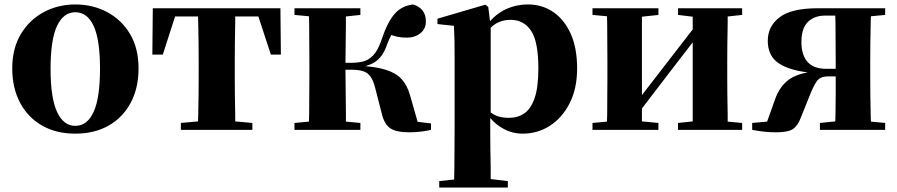

<svg xmlns="http://www.w3.org/2000/svg" viewBox="-20 -583 4028 862"><path d="M318 17Q232 17 168.5 -19.5Q105 -56 70 -122Q35 -188 35 -276Q35 -365 73 -429Q111 -493 175.5 -528Q240 -563 318 -563Q397 -563 461.5 -528.5Q526 -494 564 -430Q602 -366 602 -276Q602 -187 566.5 -121Q531 -55 467.5 -19Q404 17 318 17ZM318 -18Q372 -18 400.5 -81Q429 -144 429 -274Q429 -405 400.5 -466.5Q372 -528 318 -528Q265 -528 236 -466.5Q207 -405 207 -274Q207 -144 236 -81Q265 -18 318 -18Z M664 -338 666 -546H1239L1241 -338H1196L1140 -509H1036Q1036 -495 1036 -478Q1035 -435 1034.5 -389Q1034 -343 1034 -308V-238Q1034 -203 1034.5 -157Q1035 -111 1036 -69Q1036 -52 1036 -38L1113 -31V0H792V-31L869 -38Q870 -52 870 -69Q871 -111 871.5 -157Q872 -203 872 -238V-308Q872 -343 871.5 -389Q871 -435 870 -478Q870 -495 869 -509H766L711 -338Z M1302 0V-31L1367 -37Q1367 -51 1368 -69Q1368 -111 1368.5 -157Q1369 -203 1369 -238V-308Q1369 -343 1368.5 -389Q1368 -435 1368 -478Q1367 -495 1367 -510L1302 -516V-546H1598V-516L1533 -509Q1533 -495 1533 -478Q1532 -434 1532 -386Q1531 -340 1531 -301H1557Q1584 -301 1608.5 -306.5Q1633 -312 1654.5 -333.5Q1676 -355 1692 -402Q1719 -483 1751 -520Q1783 -557 1835 -563Q1892 -545 1892 -487Q1892 -453 1867 -433.5Q1842 -414 1807 -414Q1782 -414 1764 -418Q1751 -421 1737 -426Q1728 -410 1720 -389Q1706 -347 1686.5 -325Q1667 -303 1643 -294Q1632 -290 1621 -286Q1675 -281 1711 -270Q1757 -256 1782.5 -228.5Q1808 -201 1821 -155L1855 -36L1915 -29V0Q1895 5 1868.5 8Q1842 11 1818 11Q1758 11 1731.5 -7.5Q1705 -26 1694 -73L1665 -186Q1657 -219 1644.5 -237.5Q1632 -256 1611.5 -263Q1591 -270 1556 -270H1531Q1531 -219 1532 -168Q1532 -114 1533 -70Q1533 -52 1533 -37L1598 -31V0Z M1952 259V230L2019 223Q2019 196 2020 168Q2020 124 2020.5 83Q2021 42 2021 7V-320Q2021 -369 2020.5 -400Q2020 -431 2018 -467L1944 -475V-499L2159 -562L2172 -552L2180 -488Q2206 -517 2238 -535Q2290 -563 2351 -563Q2413 -563 2462.5 -530Q2512 -497 2541.5 -433Q2571 -369 2571 -276Q2571 -185 2537.5 -119.5Q2504 -54 2449 -18.5Q2394 17 2327 17Q2277 17 2235 -8Q2206 -24 2181 -53V6Q2181 41 2181.5 82.5Q2182 124 2183 168Q2183 195 2183 221L2260 230V259ZM2183 -78Q2198 -67 2212 -62Q2235 -54 2266 -54Q2305 -54 2334.5 -74.5Q2364 -95 2380.5 -143.5Q2397 -192 2397 -275Q2397 -397 2364 -445.5Q2331 -494 2272 -494Q2244 -494 2218 -483Q2202 -476 2183 -459Z M2640 0V-31L2705 -37Q2705 -51 2706 -69Q2706 -111 2706.5 -157Q2707 -203 2707 -238V-308Q2707 -343 2706.5 -389Q2706 -435 2706 -478Q2705 -495 2705 -510L2640 -516V-546H2936V-516L2862 -508V-156L2957 -279L3090 -451V-508L3024 -516V-546H3312V-516L3247 -509Q3247 -495 3247 -478Q3246 -435 3245.5 -389Q3245 -343 3245 -308V-238Q3245 -203 3245.5 -157Q3246 -111 3247 -69Q3247 -51 3247 -37L3312 -31V0H3024V-31L3090 -38V-393L2989 -262L2862 -96V-38L2936 -31V0Z M3652 -546H3954V-516L3890 -510Q3889 -495 3889 -478Q3888 -435 3887.5 -389Q3887 -343 3887 -308V-238Q3887 -203 3887.5 -157Q3888 -111 3889 -69Q3889 -51 3890 -37L3954 -31V0H3661V-31L3730 -38Q3730 -52 3731 -69Q3731 -112 3732 -162Q3732 -203 3732 -240H3698Q3661 -240 3646 -217Q3631 -194 3616 -156L3575 -54Q3562 -19 3540.5 -4Q3519 11 3463 11Q3439 11 3413.5 8.5Q3388 6 3357 0V-31L3424 -37L3460 -138Q3480 -196 3525 -228Q3556 -249 3606 -258Q3558 -264 3524 -276Q3473 -293 3450 -323.5Q3427 -354 3427 -400Q3427 -465 3480 -505.5Q3533 -546 3652 -546ZM3730 -513H3685Q3636 -513 3607 -484.5Q3578 -456 3578 -394Q3578 -336 3605.5 -305Q3633 -274 3690 -274H3732V-308Q3732 -343 3731.5 -389Q3731 -435 3731 -478Q3730 -497 3730 -513Z"/></svg>

Font: Early Summer Mincho Heavy
Style: Regular
Weight: 900
Designer: GuiWonder
Version: Version 1.002